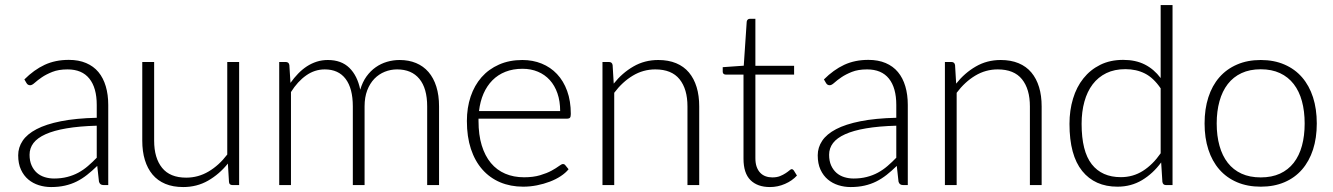

<svg xmlns="http://www.w3.org/2000/svg" viewBox="-20 -748 5386 776"><path d="M398.5 0Q383.5 0 380 -14L373 -77.5Q352.5 -57.5 332.2 -41.5Q312 -25.5 290 -14.5Q268 -3.5 242.5 2.2Q217 8 186.5 8Q161 8 137 0.5Q113 -7 94.5 -22.5Q76 -38 64.8 -62.2Q53.5 -86.5 53.5 -120.5Q53.5 -152 71.5 -179Q89.5 -206 127.8 -226Q166 -246 226.2 -258Q286.5 -270 371 -272V-324Q371 -393 341.2 -430.2Q311.5 -467.5 253 -467.5Q217 -467.5 191.8 -457.5Q166.5 -447.5 149 -435.5Q131.5 -423.5 120.5 -413.5Q109.5 -403.5 102 -403.5Q92 -403.5 87 -412.5L78.5 -427Q117.5 -466 160.5 -486Q203.5 -506 258 -506Q298 -506 328 -493.2Q358 -480.5 377.8 -456.8Q397.5 -433 407.5 -399.2Q417.5 -365.5 417.5 -324V0ZM198.5 -26.5Q227.5 -26.5 251.8 -32.8Q276 -39 296.8 -50.2Q317.5 -61.5 335.5 -77Q353.5 -92.5 371 -110.5V-240Q300 -238 248.8 -229.2Q197.5 -220.5 164.2 -205.5Q131 -190.5 115.2 -169.8Q99.5 -149 99.5 -122.5Q99.5 -97.5 107.8 -79.2Q116 -61 129.5 -49.2Q143 -37.5 161 -32Q179 -26.5 198.5 -26.5Z M603 -497.5V-179.5Q603 -109.5 635 -69.8Q667 -30 732.5 -30Q781 -30 823 -54.8Q865 -79.5 898.5 -123.5V-497.5H946.5V0H920Q906 0 905.5 -13L901 -87Q866.5 -44 821.2 -18Q776 8 720.5 8Q679 8 648 -5Q617 -18 596.5 -42.5Q576 -67 565.5 -101.5Q555 -136 555 -179.5V-497.5Z M1108.5 0V-497.5H1134.5Q1147.5 -497.5 1149.5 -485L1154 -413Q1168.5 -433.5 1185 -450.5Q1201.5 -467.5 1220.2 -479.8Q1239 -492 1260.2 -498.8Q1281.5 -505.5 1305 -505.5Q1359.5 -505.5 1392 -473.8Q1424.5 -442 1436 -385.5Q1445 -416.5 1461.2 -439Q1477.5 -461.5 1498.5 -476.2Q1519.5 -491 1544.2 -498.2Q1569 -505.5 1595 -505.5Q1632 -505.5 1661.5 -493.2Q1691 -481 1711.8 -457Q1732.5 -433 1743.5 -398Q1754.5 -363 1754.5 -318V0H1706.5V-318Q1706.5 -391 1675 -429.2Q1643.5 -467.5 1585 -467.5Q1559 -467.5 1535.2 -458Q1511.5 -448.5 1493.2 -429.8Q1475 -411 1464.2 -383Q1453.5 -355 1453.5 -318V0H1406V-318Q1406 -390.5 1377 -429Q1348 -467.5 1292.5 -467.5Q1252 -467.5 1217.5 -443.2Q1183 -419 1156 -376V0Z M2091.5 -505.5Q2133.5 -505.5 2169.2 -491Q2205 -476.5 2231.2 -448.8Q2257.5 -421 2272.2 -380.5Q2287 -340 2287 -287.5Q2287 -276.5 2283.8 -272.5Q2280.5 -268.5 2273.5 -268.5H1914V-259Q1914 -203 1927 -160.5Q1940 -118 1964 -89.2Q1988 -60.5 2022 -46Q2056 -31.5 2098 -31.5Q2135.5 -31.5 2163 -39.8Q2190.5 -48 2209.2 -58.2Q2228 -68.5 2239 -76.8Q2250 -85 2255 -85Q2261.5 -85 2265 -80L2278 -64Q2266 -49 2246.2 -36Q2226.5 -23 2202.2 -13.8Q2178 -4.5 2150.2 1Q2122.5 6.5 2094.5 6.5Q2043.5 6.5 2001.5 -11.2Q1959.5 -29 1929.5 -63Q1899.5 -97 1883.2 -146.2Q1867 -195.5 1867 -259Q1867 -312.5 1882.2 -357.8Q1897.5 -403 1926.2 -435.8Q1955 -468.5 1996.8 -487Q2038.5 -505.5 2091.5 -505.5ZM2092 -470Q2053.5 -470 2023 -458Q1992.5 -446 1970.2 -423.5Q1948 -401 1934.2 -369.5Q1920.5 -338 1916 -299H2244Q2244 -339 2233 -370.8Q2222 -402.5 2202 -424.5Q2182 -446.5 2154 -458.2Q2126 -470 2092 -470Z M2415 0V-497.5H2441Q2454 -497.5 2456 -485L2460.5 -410Q2494.5 -453 2539.8 -479.2Q2585 -505.5 2640.5 -505.5Q2681.5 -505.5 2712.8 -492.5Q2744 -479.5 2764.5 -455Q2785 -430.5 2795.5 -396Q2806 -361.5 2806 -318V0H2758.5V-318Q2758.5 -388 2726.5 -427.8Q2694.5 -467.5 2628.5 -467.5Q2579.5 -467.5 2537.5 -442.2Q2495.5 -417 2462.5 -373V0Z M3092 8Q3041.5 8 3013.2 -20Q2985 -48 2985 -106.5V-446.5H2913.5Q2908 -446.5 2904.5 -449.5Q2901 -452.5 2901 -458V-476.5L2986 -482.5L2998 -660.5Q2998.5 -665 3001.8 -668.5Q3005 -672 3010.5 -672H3033V-482H3189.5V-446.5H3033V-109Q3033 -88.5 3038.2 -73.8Q3043.5 -59 3052.8 -49.5Q3062 -40 3074.5 -35.5Q3087 -31 3101.5 -31Q3119.5 -31 3132.5 -36.2Q3145.5 -41.5 3155 -47.8Q3164.5 -54 3170.5 -59.2Q3176.5 -64.5 3180 -64.5Q3184 -64.5 3188 -59.5L3201 -38.5Q3182 -17.5 3152.8 -4.8Q3123.5 8 3092 8Z M3630 0Q3615 0 3611.5 -14L3604.5 -77.5Q3584 -57.5 3563.8 -41.5Q3543.5 -25.5 3521.5 -14.5Q3499.5 -3.5 3474 2.2Q3448.5 8 3418 8Q3392.5 8 3368.5 0.5Q3344.5 -7 3326 -22.5Q3307.5 -38 3296.2 -62.2Q3285 -86.5 3285 -120.5Q3285 -152 3303 -179Q3321 -206 3359.2 -226Q3397.5 -246 3457.8 -258Q3518 -270 3602.5 -272V-324Q3602.5 -393 3572.8 -430.2Q3543 -467.5 3484.5 -467.5Q3448.5 -467.5 3423.2 -457.5Q3398 -447.5 3380.5 -435.5Q3363 -423.5 3352 -413.5Q3341 -403.5 3333.5 -403.5Q3323.5 -403.5 3318.5 -412.5L3310 -427Q3349 -466 3392 -486Q3435 -506 3489.5 -506Q3529.5 -506 3559.5 -493.2Q3589.5 -480.5 3609.2 -456.8Q3629 -433 3639 -399.2Q3649 -365.5 3649 -324V0ZM3430 -26.5Q3459 -26.5 3483.2 -32.8Q3507.5 -39 3528.2 -50.2Q3549 -61.5 3567 -77Q3585 -92.5 3602.5 -110.5V-240Q3531.5 -238 3480.2 -229.2Q3429 -220.5 3395.8 -205.5Q3362.5 -190.5 3346.8 -169.8Q3331 -149 3331 -122.5Q3331 -97.5 3339.2 -79.2Q3347.5 -61 3361 -49.2Q3374.5 -37.5 3392.5 -32Q3410.5 -26.5 3430 -26.5Z M3799 0V-497.5H3825Q3838 -497.5 3840 -485L3844.5 -410Q3878.5 -453 3923.8 -479.2Q3969 -505.5 4024.5 -505.5Q4065.5 -505.5 4096.8 -492.5Q4128 -479.5 4148.5 -455Q4169 -430.5 4179.5 -396Q4190 -361.5 4190 -318V0H4142.5V-318Q4142.5 -388 4110.5 -427.8Q4078.5 -467.5 4012.5 -467.5Q3963.5 -467.5 3921.5 -442.2Q3879.5 -417 3846.5 -373V0Z M4692.5 0Q4680 0 4678 -13L4673 -91.5Q4640 -46.5 4595.8 -20Q4551.5 6.5 4496.5 6.5Q4405 6.5 4353.8 -57Q4302.5 -120.5 4302.5 -247.5Q4302.5 -302 4316.8 -349.2Q4331 -396.5 4358.8 -431.2Q4386.5 -466 4426.8 -486Q4467 -506 4519.5 -506Q4570 -506 4607 -487.2Q4644 -468.5 4671 -432.5V-727.5H4719V0ZM4510 -32Q4559.5 -32 4599.5 -57.5Q4639.5 -83 4671 -128.5V-391Q4642 -433.5 4607.2 -451Q4572.5 -468.5 4528.5 -468.5Q4484.5 -468.5 4451.5 -452.5Q4418.5 -436.5 4396.2 -407.2Q4374 -378 4362.8 -337.2Q4351.5 -296.5 4351.5 -247.5Q4351.5 -136.5 4392.5 -84.2Q4433.5 -32 4510 -32Z M5075.5 -505.5Q5129 -505.5 5171.2 -487.2Q5213.5 -469 5242.5 -435.5Q5271.5 -402 5286.8 -354.8Q5302 -307.5 5302 -249Q5302 -190.5 5286.8 -143.5Q5271.5 -96.5 5242.5 -63Q5213.5 -29.5 5171.2 -11.5Q5129 6.5 5075.5 6.5Q5022 6.5 4979.8 -11.5Q4937.5 -29.5 4908.2 -63Q4879 -96.5 4863.8 -143.5Q4848.5 -190.5 4848.5 -249Q4848.5 -307.5 4863.8 -354.8Q4879 -402 4908.2 -435.5Q4937.5 -469 4979.8 -487.2Q5022 -505.5 5075.5 -505.5ZM5075.5 -31Q5120 -31 5153.2 -46.2Q5186.5 -61.5 5208.8 -90Q5231 -118.5 5242 -158.8Q5253 -199 5253 -249Q5253 -298.5 5242 -339Q5231 -379.5 5208.8 -408.2Q5186.5 -437 5153.2 -452.5Q5120 -468 5075.5 -468Q5031 -468 4997.8 -452.5Q4964.5 -437 4942.2 -408.2Q4920 -379.5 4908.8 -339Q4897.5 -298.5 4897.5 -249Q4897.5 -199 4908.8 -158.8Q4920 -118.5 4942.2 -90Q4964.5 -61.5 4997.8 -46.2Q5031 -31 5075.5 -31Z"/></svg>

Font: Lato Light
Style: Regular
Weight: 300
Designer: Lukasz Dziedzic
Foundry: Lukasz Dziedzic
Version: Version 1.104; Western+Polish opensource